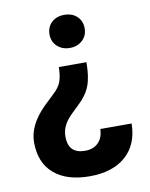

<svg xmlns="http://www.w3.org/2000/svg" viewBox="-76 -522 601 767"><g transform="rotate(-10 224.0 -138.5)"><path d="M292 -263.7Q292 -205.1 278.6 -169.2Q265.1 -133.3 230.7 -101.3Q196.3 -69.3 183.6 -53.7Q157.7 -22 157.7 14.6Q157.7 84 225.6 84Q259.3 84 279.3 64.2Q299.3 44.4 300.3 8.8H427.2Q426.3 93.3 373.3 140.4Q320.3 187.5 226.8 187.5Q133.3 187.5 81.8 142.8Q30.3 98.1 30.3 15.6Q30.3 -53.7 97.7 -121.1L140.1 -161.6Q162.1 -181.6 170.7 -203.1Q179.2 -224.6 180.2 -263.7ZM185.5 -446.5Q205.1 -465.3 237.3 -465.3Q269.5 -465.3 289.1 -446.5Q308.6 -427.7 308.6 -398.2Q308.6 -368.7 288.3 -349.9Q268.1 -331.1 237.3 -331.1Q206.5 -331.1 186.3 -349.9Q166 -368.7 166 -398.2Q166 -427.7 185.5 -446.5Z"/></g></svg>

Font: Yantramanav
Style: Bold
Weight: 700
Version: Version 1.001;PS 1.0;hotconv 1.0.72;makeotf.lib2.5.5900; ttf